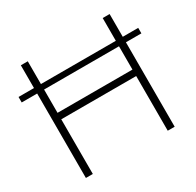

<svg xmlns="http://www.w3.org/2000/svg" viewBox="-159 -916 1112 1092"><g transform="rotate(-30 397.0 -370.0)"><path d="M790 -590.5V-554.5H688.5V0H643V-359H151V0H105.5V-554.5H4V-590.5H105.5V-740H151V-590.5H643V-740H688.5V-590.5ZM643 -401.5V-554.5H151V-401.5Z"/></g></svg>

Font: Encode Sans Expanded ExtraLight
Style: Regular
Weight: 275
Width: 7
Designer: Multiple Designers
Foundry: Impallari Type
Version: Version 2.000